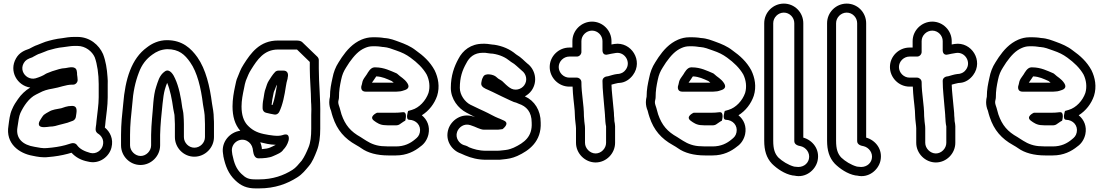

<svg xmlns="http://www.w3.org/2000/svg" viewBox="-20 -812 6127 1066"><path d="M344 -434C317 -433 295 -424 281 -420C265 -416 253 -409 240 -405L234 -402C220 -392 197 -383 177 -377C161 -373 147 -376 134 -383C108 -398 94 -431 112 -462C122 -479 134 -485 160 -494C161 -494 162 -496 163 -496C180 -505 191 -512 203 -515C221 -521 234 -528 246 -532C270 -539 303 -548 330 -550C349 -552 373 -557 391 -557H410C455 -557 492 -526 506 -494C520 -456 528 -400 528 -345V-272C528 -229 520 -184 516 -142L514 -121C513 -111 511 -105 511 -97V-92C511 -83 517 -75 523 -71C543 -59 559 -36 551 -5C545 21 515 46 481 37C449 28 423 16 407 -7C399 -18 386 -19 375 -16L342 -6C312 2 279 7 242 10C218 13 194 7 171 3C108 -7 66 -42 77 -106C82 -138 85 -166 93 -184C111 -223 141 -268 180 -287L198 -296C222 -309 242 -315 272 -320C311 -326 345 -342 380 -342H386C401 -342 411 -356 411 -367V-369C411 -378 409 -390 408 -397C408 -404 408 -411 406 -419C400 -447 367 -438 344 -434ZM148 -326C121 -310 97 -287 80 -262C68 -245 57 -229 47 -205C34 -177 31 -144 27 -114C10 -15 86 40 162 53C185 58 217 64 248 60C286 57 322 51 356 42L377 36C401 62 431 78 468 85C532 102 587 57 599 7C611 -41 591 -80 562 -104C562 -106 564 -113 564 -117L566 -138C570 -177 578 -223 578 -272V-344C579 -356 578 -369 577 -384C574 -430 567 -474 552 -512C530 -562 479 -607 410 -607H391C367 -607 342 -603 325 -600C293 -597 258 -588 232 -580C214 -574 201 -567 189 -563C170 -557 155 -547 142 -541C115 -532 87 -520 69 -488C28 -417 76 -336 148 -326ZM236 -183C236 -183 224 -175 223 -174C213 -163 208 -152 203 -145C203 -145 176 -106 224 -106H226C236 -106 249 -108 257 -109C278 -109 297 -115 310 -119L326 -123C345 -127 364 -133 386 -142C394 -146 400 -155 401 -162C404 -186 416 -224 380 -224C352 -224 333 -215 320 -211C295 -206 271 -204 252 -192Z M1118 -123V-51C1118 -19 1091 8 1059 8C1028 8 1001 -19 1001 -51V-123C1001 -137 1000 -158 999 -170C998 -192 994 -202 992 -214C985 -271 973 -331 952 -376C945 -393 923 -434 896 -416C863 -394 856 -355 847 -330C830 -281 830 -206 824 -154C822 -128 819 -91 819 -63V-5C819 26 792 54 761 54C730 54 702 26 702 -5V-63C702 -120 708 -172 714 -230C719 -302 731 -357 751 -409C767 -453 792 -485 826 -509C848 -525 872 -537 908 -539C974 -539 1006 -509 1036 -466C1075 -411 1096 -324 1107 -232C1112 -200 1117 -183 1117 -152C1117 -141 1118 -131 1118 -123ZM950 -146C950 -138 951 -129 951 -123V-51C951 8 999 58 1059 58C1118 58 1168 9 1168 -51V-123C1168 -132 1168 -142 1167 -153C1167 -188 1161 -212 1157 -238C1145 -332 1123 -427 1076 -494C1041 -543 993 -589 907 -589C862 -589 824 -571 796 -549C710 -487 675 -373 664 -234C658 -178 652 -123 652 -63V-5C652 54 700 104 760 104C820 104 869 54 869 -5V-63C869 -87 872 -124 874 -150C880 -202 884 -275 895 -314C899 -327 903 -341 908 -352C924 -315 935 -260 942 -208C945 -188 949 -178 949 -169C949 -162 950 -156 950 -146Z M1457 -186C1472 -182 1488 -179 1504 -176C1515 -174 1525 -181 1530 -190C1550 -230 1560 -285 1567 -331C1570 -348 1572 -361 1575 -369C1576 -372 1577 -375 1577 -378V-379L1579 -391C1580 -401 1577 -420 1554 -420H1526C1519 -420 1512 -417 1508 -413C1493 -398 1481 -377 1473 -365C1463 -350 1460 -335 1456 -324C1447 -303 1446 -279 1444 -271C1441 -259 1438 -238 1438 -221V-210C1438 -198 1447 -188 1457 -186ZM1488 -230C1489 -239 1491 -252 1492 -260C1495 -271 1499 -299 1501 -303C1510 -322 1511 -332 1518 -342C1512 -304 1505 -261 1493 -229C1492 -229 1489 -230 1488 -230ZM1708 -232C1709 -215 1709 -198 1708 -173V-97C1708 -55 1704 -20 1693 6C1682 33 1670 59 1655 80C1636 102 1623 119 1604 131C1555 162 1495 184 1418 184H1399C1360 184 1345 177 1320 153C1292 126 1280 95 1270 46L1268 31C1261 -17 1311 -51 1351 -30C1368 -21 1379 -6 1383 13L1385 27C1388 47 1395 67 1415 67H1418C1441 67 1476 65 1498 54C1518 45 1543 36 1553 19C1558 13 1561 11 1564 6L1570 -3C1575 -11 1579 -21 1582 -31C1582 -31 1595 -79 1549 -62C1524 -53 1478 -61 1444 -68C1402 -77 1376 -93 1352 -119C1333 -141 1321 -173 1321 -221C1321 -255 1328 -289 1335 -322C1338 -338 1341 -353 1345 -364C1357 -392 1360 -404 1375 -427C1408 -480 1446 -537 1523 -537H1625H1629L1700 -468V-431C1700 -369 1707 -304 1707 -247C1707 -242 1708 -238 1708 -232ZM1425 -22C1450 -16 1476 -9 1511 -8C1484 5 1476 13 1434 16L1433 5C1431 -5 1429 -13 1425 -22ZM1750 -431V-479C1750 -485 1747 -492 1742 -497L1658 -578C1651 -585 1638 -587 1625 -587H1523C1422 -587 1373 -518 1333 -455C1314 -426 1309 -406 1299 -383C1292 -369 1289 -350 1285 -332C1278 -300 1271 -261 1271 -221C1271 -166 1284 -120 1314 -86C1257 -79 1208 -25 1218 39L1220 53V55C1231 109 1248 153 1286 189C1318 220 1351 234 1399 234H1418C1508 234 1575 208 1630 173C1659 155 1677 131 1694 111C1714 88 1727 56 1739 25C1753 -10 1758 -52 1758 -97V-173C1760 -261 1750 -346 1750 -431Z M2065 -438H2059C2037 -438 2022 -408 2017 -400L2001 -377C1993 -365 1991 -354 1989 -343L1986 -333C1985 -326 1983 -303 2011 -303H2169C2177 -303 2185 -303 2192 -304C2209 -304 2220 -310 2228 -312C2230 -313 2261 -321 2242 -350C2225 -376 2204 -384 2187 -401C2185 -403 2182 -405 2179 -406C2150 -418 2112 -438 2065 -438ZM2155 -362C2158 -360 2163 -355 2166 -353H2045L2059 -373C2062 -378 2065 -383 2069 -388C2104 -386 2125 -375 2155 -362ZM2216 -189C2201 -187 2186 -186 2169 -186H2073C2073 -186 2023 -164 2059 -140C2070 -132 2090 -117 2119 -117C2127 -116 2131 -116 2136 -116H2177C2188 -116 2196 -119 2202 -124C2207 -128 2214 -132 2221 -137L2230 -142C2230 -142 2245 -193 2216 -189ZM2115 0C2074 0 2040 -14 2015 -30C2009 -34 2004 -37 1999 -40L1982 -51C1928 -81 1897 -116 1876 -177C1873 -190 1869 -200 1866 -213C1863 -224 1858 -233 1858 -245C1858 -253 1862 -262 1862 -271C1862 -309 1867 -336 1874 -369C1880 -398 1888 -416 1902 -438L1920 -466C1946 -502 1971 -531 2007 -546C2021 -552 2034 -555 2048 -555H2068C2076 -555 2084 -554 2092 -553L2106 -551H2109C2135 -549 2153 -541 2179 -532C2214 -520 2234 -510 2259 -492C2296 -465 2328 -435 2349 -398C2364 -367 2369 -330 2359 -296C2344 -253 2308 -214 2267 -202C2261 -200 2253 -198 2246 -196C2246 -196 2229 -148 2252 -147C2291 -146 2319 -115 2311 -77C2307 -58 2298 -49 2284 -38C2258 -16 2225 1 2178 1H2136C2132 1 2123 0 2115 0ZM2322 -172C2362 -197 2392 -236 2407 -280C2423 -331 2413 -381 2393 -422C2367 -470 2330 -503 2289 -532C2260 -555 2228 -568 2195 -580C2172 -588 2148 -599 2113 -601L2100 -603C2090 -604 2079 -605 2068 -605H2048C2027 -605 2006 -600 1987 -592C1938 -571 1905 -533 1878 -494L1860 -466C1843 -440 1832 -411 1826 -379C1819 -347 1812 -316 1812 -275C1810 -268 1808 -255 1808 -245C1808 -229 1811 -213 1818 -197C1821 -185 1824 -173 1828 -162C1852 -89 1894 -42 1957 -7L1974 3C1978 6 1982 8 1986 11C2022 37 2074 51 2136 51H2178C2238 51 2282 28 2315 1C2337 -14 2353 -39 2359 -67C2368 -110 2352 -148 2322 -172Z M2633 -101C2641 -98 2655 -92 2666 -92H2738C2743 -92 2749 -92 2754 -93L2770 -95C2770 -95 2814 -127 2777 -143L2750 -155H2749C2723 -165 2698 -181 2667 -195C2658 -199 2649 -203 2641 -207L2591 -231C2562 -246 2533 -284 2533 -324C2533 -383 2547 -422 2569 -461C2586 -495 2614 -519 2661 -519H2673C2679 -519 2700 -514 2716 -514C2756 -508 2787 -493 2810 -474C2814 -471 2817 -468 2821 -466C2841 -455 2852 -441 2876 -421L2877 -420C2901 -403 2911 -367 2891 -339C2874 -315 2838 -305 2810 -325C2798 -333 2783 -347 2768 -362C2766 -364 2764 -365 2762 -366C2750 -372 2741 -379 2735 -385C2722 -398 2674 -409 2663 -386L2658 -376C2656 -373 2654 -362 2654 -362C2653 -358 2653 -355 2652 -351C2649 -329 2674 -320 2690 -313L2716 -301C2750 -285 2780 -269 2814 -254L2830 -247C2831 -247 2831 -246 2832 -246L2846 -242C2851 -240 2855 -238 2860 -236C2902 -222 2932 -192 2932 -131V-130C2936 -54 2892 -20 2832 8C2805 19 2797 20 2767 23C2758 24 2749 25 2741 25H2679C2639 25 2610 16 2585 6C2571 -3 2561 -5 2554 -7C2530 -15 2506 -46 2518 -80C2527 -105 2556 -129 2592 -117C2606 -112 2621 -107 2633 -101ZM2673 -569H2661C2594 -569 2549 -532 2525 -485C2502 -443 2483 -392 2483 -324C2483 -261 2525 -210 2569 -187L2619 -161L2625 -159C2621 -160 2613 -163 2608 -165C2542 -187 2486 -144 2470 -97C2448 -32 2490 24 2538 40C2552 46 2556 48 2563 51C2596 65 2634 75 2679 75H2741C2751 75 2760 75 2772 73C2802 70 2822 67 2852 54C2918 24 2987 -27 2982 -132C2982 -199 2948 -253 2894 -277C2907 -284 2921 -295 2931 -309C2968 -361 2951 -428 2907 -460C2890 -474 2876 -492 2847 -509C2845 -511 2845 -511 2843 -512C2811 -539 2770 -557 2722 -564H2718C2711 -564 2690 -569 2673 -569Z M3341 -137C3341 -128 3344 -117 3345 -110V-19C3345 12 3318 40 3287 40C3256 40 3228 12 3228 -19V-100C3228 -118 3224 -131 3224 -140V-141C3224 -150 3222 -160 3222 -167C3222 -234 3208 -290 3208 -356C3208 -371 3194 -381 3183 -381H3141C3109 -381 3082 -408 3082 -440C3082 -471 3109 -498 3141 -498H3183C3198 -498 3208 -512 3208 -523V-584C3208 -615 3235 -642 3267 -642C3299 -642 3325 -615 3325 -584V-534C3325 -532 3324 -500 3357 -510C3368 -513 3378 -514 3388 -516L3400 -518C3450 -525 3485 -466 3454 -425C3444 -411 3432 -405 3417 -402L3406 -401C3388 -399 3369 -392 3357 -389C3339 -388 3325 -379 3325 -363C3325 -310 3332 -265 3335 -218C3336 -199 3339 -184 3339 -172V-168C3339 -159 3341 -150 3341 -137ZM3178 -100V-19C3178 40 3228 90 3287 90C3346 90 3395 40 3395 -19V-111C3395 -121 3393 -128 3391 -140C3391 -151 3390 -161 3389 -170V-172C3389 -190 3386 -207 3385 -222C3382 -264 3376 -301 3375 -342C3387 -345 3399 -349 3411 -351L3422 -352C3451 -354 3477 -372 3494 -395C3553 -474 3485 -582 3392 -568L3380 -566C3379 -566 3378 -565 3375 -565V-584C3375 -643 3326 -692 3267 -692C3208 -692 3158 -643 3158 -584V-548H3141C3082 -548 3032 -500 3032 -440C3032 -381 3081 -331 3141 -331H3159C3160 -318 3160 -305 3161 -295C3164 -251 3172 -205 3172 -167C3172 -150 3178 -112 3178 -100Z M3823 -438H3817C3795 -438 3780 -408 3775 -400L3759 -377C3751 -365 3749 -354 3747 -343L3744 -333C3743 -326 3741 -303 3769 -303H3927C3935 -303 3943 -303 3950 -304C3967 -304 3978 -310 3986 -312C3988 -313 4019 -321 4000 -350C3983 -376 3962 -384 3945 -401C3943 -403 3940 -405 3937 -406C3908 -418 3870 -438 3823 -438ZM3913 -362C3916 -360 3921 -355 3924 -353H3803L3817 -373C3820 -378 3823 -383 3827 -388C3862 -386 3883 -375 3913 -362ZM3974 -189C3959 -187 3944 -186 3927 -186H3831C3831 -186 3781 -164 3817 -140C3828 -132 3848 -117 3877 -117C3885 -116 3889 -116 3894 -116H3935C3946 -116 3954 -119 3960 -124C3965 -128 3972 -132 3979 -137L3988 -142C3988 -142 4003 -193 3974 -189ZM3873 0C3832 0 3798 -14 3773 -30C3767 -34 3762 -37 3757 -40L3740 -51C3686 -81 3655 -116 3634 -177C3631 -190 3627 -200 3624 -213C3621 -224 3616 -233 3616 -245C3616 -253 3620 -262 3620 -271C3620 -309 3625 -336 3632 -369C3638 -398 3646 -416 3660 -438L3678 -466C3704 -502 3729 -531 3765 -546C3779 -552 3792 -555 3806 -555H3826C3834 -555 3842 -554 3850 -553L3864 -551H3867C3893 -549 3911 -541 3937 -532C3972 -520 3992 -510 4017 -492C4054 -465 4086 -435 4107 -398C4122 -367 4127 -330 4117 -296C4102 -253 4066 -214 4025 -202C4019 -200 4011 -198 4004 -196C4004 -196 3987 -148 4010 -147C4049 -146 4077 -115 4069 -77C4065 -58 4056 -49 4042 -38C4016 -16 3983 1 3936 1H3894C3890 1 3881 0 3873 0ZM4080 -172C4120 -197 4150 -236 4165 -280C4181 -331 4171 -381 4151 -422C4125 -470 4088 -503 4047 -532C4018 -555 3986 -568 3953 -580C3930 -588 3906 -599 3871 -601L3858 -603C3848 -604 3837 -605 3826 -605H3806C3785 -605 3764 -600 3745 -592C3696 -571 3663 -533 3636 -494L3618 -466C3601 -440 3590 -411 3584 -379C3577 -347 3570 -316 3570 -275C3568 -268 3566 -255 3566 -245C3566 -229 3569 -213 3576 -197C3579 -185 3582 -173 3586 -162C3610 -89 3652 -42 3715 -7L3732 3C3736 6 3740 8 3744 11C3780 37 3832 51 3894 51H3936C3996 51 4040 28 4073 1C4095 -14 4111 -39 4117 -67C4126 -110 4110 -148 4080 -172Z M4273 -683C4273 -715 4300 -742 4332 -742C4364 -742 4390 -715 4390 -683V-29C4390 -9 4410 -3 4427 0C4455 7 4479 37 4471 71C4464 101 4434 120 4399 114L4389 113C4356 104 4323 83 4302 63C4282 42 4273 16 4273 -31ZM4223 -683V-31C4223 23 4235 64 4266 97C4293 124 4336 154 4380 162L4390 163C4454 178 4507 132 4519 82C4534 17 4491 -34 4440 -48V-683C4440 -743 4392 -792 4332 -792C4272 -792 4223 -743 4223 -683Z M4622 -683C4622 -715 4649 -742 4681 -742C4713 -742 4739 -715 4739 -683V-29C4739 -9 4759 -3 4776 0C4804 7 4828 37 4820 71C4813 101 4783 120 4748 114L4738 113C4705 104 4672 83 4651 63C4631 42 4622 16 4622 -31ZM4572 -683V-31C4572 23 4584 64 4615 97C4642 124 4685 154 4729 162L4739 163C4803 178 4856 132 4868 82C4883 17 4840 -34 4789 -48V-683C4789 -743 4741 -792 4681 -792C4621 -792 4572 -743 4572 -683Z M5230 -137C5230 -128 5233 -117 5234 -110V-19C5234 12 5207 40 5176 40C5145 40 5117 12 5117 -19V-100C5117 -118 5113 -131 5113 -140V-141C5113 -150 5111 -160 5111 -167C5111 -234 5097 -290 5097 -356C5097 -371 5083 -381 5072 -381H5030C4998 -381 4971 -408 4971 -440C4971 -471 4998 -498 5030 -498H5072C5087 -498 5097 -512 5097 -523V-584C5097 -615 5124 -642 5156 -642C5188 -642 5214 -615 5214 -584V-534C5214 -532 5213 -500 5246 -510C5257 -513 5267 -514 5277 -516L5289 -518C5339 -525 5374 -466 5343 -425C5333 -411 5321 -405 5306 -402L5295 -401C5277 -399 5258 -392 5246 -389C5228 -388 5214 -379 5214 -363C5214 -310 5221 -265 5224 -218C5225 -199 5228 -184 5228 -172V-168C5228 -159 5230 -150 5230 -137ZM5067 -100V-19C5067 40 5117 90 5176 90C5235 90 5284 40 5284 -19V-111C5284 -121 5282 -128 5280 -140C5280 -151 5279 -161 5278 -170V-172C5278 -190 5275 -207 5274 -222C5271 -264 5265 -301 5264 -342C5276 -345 5288 -349 5300 -351L5311 -352C5340 -354 5366 -372 5383 -395C5442 -474 5374 -582 5281 -568L5269 -566C5268 -566 5267 -565 5264 -565V-584C5264 -643 5215 -692 5156 -692C5097 -692 5047 -643 5047 -584V-548H5030C4971 -548 4921 -500 4921 -440C4921 -381 4970 -331 5030 -331H5048C5049 -318 5049 -305 5050 -295C5053 -251 5061 -205 5061 -167C5061 -150 5067 -112 5067 -100Z M5712 -438H5706C5684 -438 5669 -408 5664 -400L5648 -377C5640 -365 5638 -354 5636 -343L5633 -333C5632 -326 5630 -303 5658 -303H5816C5824 -303 5832 -303 5839 -304C5856 -304 5867 -310 5875 -312C5877 -313 5908 -321 5889 -350C5872 -376 5851 -384 5834 -401C5832 -403 5829 -405 5826 -406C5797 -418 5759 -438 5712 -438ZM5802 -362C5805 -360 5810 -355 5813 -353H5692L5706 -373C5709 -378 5712 -383 5716 -388C5751 -386 5772 -375 5802 -362ZM5863 -189C5848 -187 5833 -186 5816 -186H5720C5720 -186 5670 -164 5706 -140C5717 -132 5737 -117 5766 -117C5774 -116 5778 -116 5783 -116H5824C5835 -116 5843 -119 5849 -124C5854 -128 5861 -132 5868 -137L5877 -142C5877 -142 5892 -193 5863 -189ZM5762 0C5721 0 5687 -14 5662 -30C5656 -34 5651 -37 5646 -40L5629 -51C5575 -81 5544 -116 5523 -177C5520 -190 5516 -200 5513 -213C5510 -224 5505 -233 5505 -245C5505 -253 5509 -262 5509 -271C5509 -309 5514 -336 5521 -369C5527 -398 5535 -416 5549 -438L5567 -466C5593 -502 5618 -531 5654 -546C5668 -552 5681 -555 5695 -555H5715C5723 -555 5731 -554 5739 -553L5753 -551H5756C5782 -549 5800 -541 5826 -532C5861 -520 5881 -510 5906 -492C5943 -465 5975 -435 5996 -398C6011 -367 6016 -330 6006 -296C5991 -253 5955 -214 5914 -202C5908 -200 5900 -198 5893 -196C5893 -196 5876 -148 5899 -147C5938 -146 5966 -115 5958 -77C5954 -58 5945 -49 5931 -38C5905 -16 5872 1 5825 1H5783C5779 1 5770 0 5762 0ZM5969 -172C6009 -197 6039 -236 6054 -280C6070 -331 6060 -381 6040 -422C6014 -470 5977 -503 5936 -532C5907 -555 5875 -568 5842 -580C5819 -588 5795 -599 5760 -601L5747 -603C5737 -604 5726 -605 5715 -605H5695C5674 -605 5653 -600 5634 -592C5585 -571 5552 -533 5525 -494L5507 -466C5490 -440 5479 -411 5473 -379C5466 -347 5459 -316 5459 -275C5457 -268 5455 -255 5455 -245C5455 -229 5458 -213 5465 -197C5468 -185 5471 -173 5475 -162C5499 -89 5541 -42 5604 -7L5621 3C5625 6 5629 8 5633 11C5669 37 5721 51 5783 51H5825C5885 51 5929 28 5962 1C5984 -14 6000 -39 6006 -67C6015 -110 5999 -148 5969 -172Z"/></svg>

Font: Blanket
Style: BlkOutline
Weight: 900
Foundry: Cannot Into Space Fonts
Version: Version 0.9